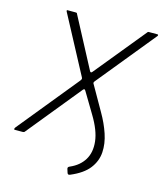

<svg xmlns="http://www.w3.org/2000/svg" viewBox="-131 -838 934 1103"><g transform="rotate(15 336.0 -286.5)"><path d="M391 167Q378 173 374 160L367 138Q364 127 378 122Q433 98 460 53.5Q487 9 480 -54.5Q473 -118 424 -199L351 -321Q347 -328 343.5 -328.5Q340 -329 335 -323L76 -5Q74 -2 70.5 -1Q67 0 64 0H18Q13 0 12.5 -3Q12 -6 17 -14L307 -370Q312 -376 313.5 -381Q315 -386 311 -392L129 -734Q128 -737 128 -739.5Q128 -742 132 -742H180Q185 -742 187 -741Q189 -740 190 -736L348 -437Q354 -427 362 -437L608 -738Q610 -741 612 -741.5Q614 -742 618 -742H667Q671 -742 671.5 -739Q672 -736 670 -733L387 -386Q382 -379 385 -374L470 -225Q502 -170 521 -113.5Q540 -57 536.5 -4.5Q533 48 499 92Q465 136 391 167Z"/></g></svg>

Font: Libre Franklin ExtraLight
Style: Italic
Weight: 250
Italic angle: -8°
Designer: Pablo Impallari, Rodrigo Fuenzalida, Nhung Nguyen
Foundry: Impallari Type
Version: Version 3.000